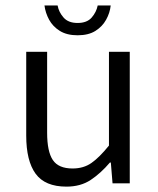

<svg xmlns="http://www.w3.org/2000/svg" viewBox="-20 -676 582 708"><path d="M225.1 12.2Q146 12.2 111.3 -35.4Q76.7 -83 76.7 -175.8V-484.9H153.8V-186.5Q153.8 -117.2 174.8 -85.9Q195.8 -54.7 247.6 -54.7Q288.1 -54.7 317.1 -75Q346.2 -95.2 381.8 -139.2V-484.9H458.5V0H395L388.7 -76.7H385.3Q351.6 -37.1 314.5 -12.5Q277.3 12.2 225.1 12.2ZM266.1 -545.9Q226.6 -545.9 200.7 -562Q174.8 -578.1 161.1 -603.3Q147.5 -628.4 144 -655.8H192.4Q196.8 -631.3 214.4 -611.3Q231.9 -591.3 266.1 -591.3Q300.8 -591.3 318.1 -611.3Q335.4 -631.3 340.3 -655.8H388.2Q385.3 -628.4 371.3 -603.3Q357.4 -578.1 331.8 -562Q306.2 -545.9 266.1 -545.9Z"/></svg>

Font: Varta Light
Style: Regular
Weight: 400
Version: Version 1.004